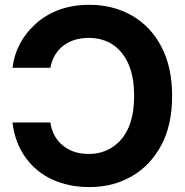

<svg xmlns="http://www.w3.org/2000/svg" viewBox="-20 -757 759 787"><path d="M346.7 -737.3Q443.4 -737.3 520.5 -693.4Q598.6 -648.4 642.1 -564.5Q685.5 -480.5 685.5 -364.3Q685.5 -244.6 641.1 -161.6Q596.7 -78.6 520 -34.4Q443.4 9.8 346.7 9.8Q263.2 9.8 195.8 -20.5Q128.4 -50.8 84.7 -111.3Q41 -171.9 31.2 -254.9H186.5Q195.3 -195.3 237.5 -160.6Q279.8 -126 343.3 -126Q399.9 -126 441.4 -154.3Q529.8 -212.9 529.8 -364.3Q529.8 -441.4 506.3 -495.1Q482.9 -547.4 441.4 -574.5Q399.9 -601.6 343.8 -601.6Q280.3 -601.6 238.8 -569.1Q197.3 -536.6 186.5 -479H31.2Q44.4 -585 125.5 -658.7Q212.9 -737.3 346.7 -737.3Z"/></svg>

Font: Inter Tight Stencil
Style: Bold
Weight: 700
Designer: Rasmus Andersson
Foundry: rsms
Version: Version 3.004;Glyphs 3.1.2 (3151)